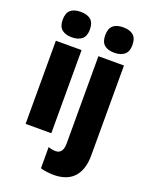

<svg xmlns="http://www.w3.org/2000/svg" viewBox="-182 -868 931 1200"><g transform="rotate(20 283.0 -268.0)"><path d="M141 -776Q185 -776 208.5 -756Q232 -736 232 -691Q232 -647 208 -627Q184 -607 141 -607Q99 -607 75 -627Q51 -647 51 -691Q51 -736 74 -756Q97 -776 141 -776ZM227 -553V0H56V-553ZM334 -691Q334 -736 357 -756Q380 -776 424 -776Q468 -776 491.5 -756Q515 -736 515 -691Q515 -647 490.5 -627Q466 -607 424 -607Q381 -607 357.5 -627Q334 -647 334 -691ZM331 240Q310 240 285.5 237Q261 234 241 228V87Q267 96 290 96Q313 96 326 79.5Q339 63 339 24V-553H509V45Q509 138 464.5 188.5Q420 239 331 240Z"/></g></svg>

Font: Noto Sans Tamil Condensed Black
Style: Regular
Weight: 900
Width: 3
Designer: Jelle Bosma - Monotype Design Team
Foundry: Monotype Imaging Inc.
Version: Version 2.004; ttfautohint (v1.8.4.7-5d5b)